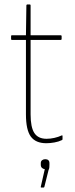

<svg xmlns="http://www.w3.org/2000/svg" viewBox="-20 -638 339 866"><path d="M189 8Q141 8 119 -22Q97 -52 97 -122V-458H33Q30 -458 30 -462V-475Q30 -479 33 -479H97L99 -614Q100 -618 103 -618H114Q118 -618 118 -614V-479H254Q258 -479 258 -475V-462Q258 -458 254 -458H118V-122Q118 -64 135 -38Q152 -12 190 -12Q207 -12 225 -16Q243 -20 258 -27Q262 -29 262 -24V-10Q262 -7 259 -6Q245 1 225.5 4.5Q206 8 189 8ZM166 208Q163 208 164 204L182 125Q174 124 169 119Q164 114 164 105V98Q164 89 170 84.5Q176 80 184 80Q193 80 198 84.5Q203 89 203 98V105Q203 111 202.5 117Q202 123 199 129L180 205Q179 208 176 208Z"/></svg>

Font: Sofia Sans Condensed Thin
Style: Regular
Weight: 250
Version: Version 4.100